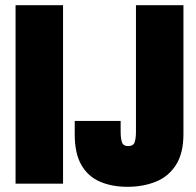

<svg xmlns="http://www.w3.org/2000/svg" viewBox="-20 -708 756 740"><path d="M40 0V-688H223V0ZM471 12Q412 12 366 -7.5Q320 -27 294 -71.5Q268 -116 268 -190V-242H445V-200Q445 -175 450 -160Q455 -145 474 -145Q494 -145 499 -160Q504 -175 504 -200V-688H687V-191Q687 -117 658 -72Q629 -27 580 -7.5Q531 12 471 12Z"/></svg>

Font: Archivo ExtraCondensed Black
Style: Regular
Weight: 900
Width: 2
Designer: Hector Gatti
Foundry: Omnibus-Type
Version: Version 2.001; ttfautohint (v1.8.3)